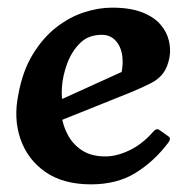

<svg xmlns="http://www.w3.org/2000/svg" viewBox="-20 -471 493 502"><path d="M420 -98Q383 -49 334.5 -19Q286 11 218 11Q145 11 98.5 -21.5Q52 -54 33.5 -107.5Q15 -161 28 -224Q39 -285 65.5 -328.5Q92 -372 126.5 -399Q161 -426 199 -438.5Q237 -451 273 -451Q320 -451 351 -439Q382 -427 399 -407.5Q416 -388 421.5 -365Q427 -342 423 -320Q418 -295 406.5 -279.5Q395 -264 374.5 -253.5Q354 -243 323 -230L86 -135L87 -187L360 -311L277 -225Q299 -268 300.5 -303Q302 -338 287 -359Q272 -380 246 -380Q211 -380 189 -358Q167 -336 155.5 -304.5Q144 -273 142 -243.5Q140 -214 145 -200L141 -170Q144 -143 157.5 -118Q171 -93 195 -77.5Q219 -62 256 -62Q285 -62 318.5 -78Q352 -94 380 -126Q389 -137 397 -131L421 -114Q428 -109 420 -98Z"/></svg>

Font: Young Serif Light
Style: Italic
Weight: 300
Italic angle: -10.979°
Designer: Bastien Sozeau
Foundry: NBR — Bastien Sozeau
Version: Version 5.001